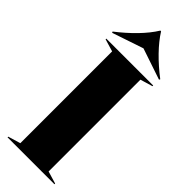

<svg xmlns="http://www.w3.org/2000/svg" viewBox="-305 -957 979 979"><g transform="rotate(45 184.0 -468.0)"><path d="M15 0H353V-5L286 -25V-687L353 -707V-712H15V-707L82 -687V-25L15 -5ZM12 -760 15 -754 184 -811 353 -754 356 -760C284 -815 223 -877 186 -936H181C145 -877 83 -815 12 -760Z"/></g></svg>

Font: Nyght Serif Dark
Style: Regular
Weight: 800
Designer: Maksym Kobuzan
Version: Version 0.410;Glyphs 3.1.2 (3151)